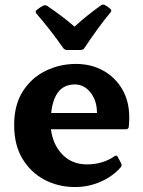

<svg xmlns="http://www.w3.org/2000/svg" viewBox="-20 -780 606 814"><path d="M448 -742Q455 -736 449 -728Q423 -697 394.5 -658Q366 -619 337 -575Q331 -568 321 -568H264Q255 -568 249 -575Q219 -618 189.5 -655.5Q160 -693 134 -723Q128 -731 135 -737Q149 -749 163 -756Q172 -760 180 -755Q244 -712 296 -667Q321 -690 349.5 -713Q378 -736 409 -758Q417 -763 426 -758Q436 -753 448 -742ZM298 13Q228 13 169.5 -17.5Q111 -48 75.5 -106.5Q40 -165 40 -250Q40 -335 76.5 -392.5Q113 -450 173 -479.5Q233 -509 302 -509Q366 -509 417 -481Q468 -453 498 -402Q528 -351 528 -282Q528 -266 526 -242Q524 -232 515 -232H196Q204 -167 244.5 -125Q285 -83 349 -83Q415 -83 466 -118Q475 -124 479 -115L494 -87Q498 -80 492 -71Q458 -32 406.5 -9.5Q355 13 298 13ZM297 -422Q210 -422 197 -301H391V-302Q391 -353 364 -387.5Q337 -422 297 -422Z"/></svg>

Font: Hahmlet
Style: Bold
Weight: 700
Designer: Minjoo Ham & Mark Frömberg
Foundry: hypertype
Version: Version 1.002; ttfautohint (v1.8.3)